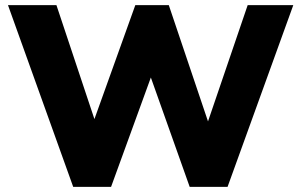

<svg xmlns="http://www.w3.org/2000/svg" viewBox="-20 -725 1168 745"><path d="M264 0 11 -705H199L369 -195H322L505 -705H635L807 -195H767L941 -705H1118L863 0H716L553 -459H578L411 0Z"/></svg>

Font: Nunito Sans 12pt ExtraLight Black
Style: Regular
Weight: 900
Version: Version 3.101;gftools[0.9.27]